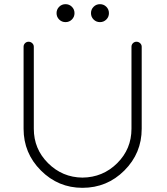

<svg xmlns="http://www.w3.org/2000/svg" viewBox="-20 -900 800 920"><path d="M93 -283Q93 -166 176 -83Q259 0 375 0Q493 0 576 -83Q659 -166 659 -283V-676Q659 -686 651.5 -693Q644 -700 634 -700Q624 -700 617 -693Q610 -686 610 -676V-283Q610 -186 541.5 -118Q473 -50 375 -49Q279 -50 210.5 -118Q142 -186 142 -283V-676Q142 -686 134.5 -693Q127 -700 117 -700Q107 -700 100 -693Q93 -686 93 -676ZM263.5 -806.5Q251 -819 251 -837Q251 -855 263.5 -867.5Q276 -880 294 -880Q312 -880 324.5 -867.5Q337 -855 337 -837Q337 -819 324.5 -806.5Q312 -794 294 -794Q276 -794 263.5 -806.5ZM428.5 -806.5Q416 -819 416 -837Q416 -855 428.5 -867.5Q441 -880 459 -880Q477 -880 489.5 -867.5Q502 -855 502 -837Q502 -819 489.5 -806.5Q477 -794 459 -794Q441 -794 428.5 -806.5Z"/></svg>

Font: Quicksand
Style: Regular
Weight: 400
Designer: Andrew Paglinawan
Foundry: Andrew Paglinawan
Version: 1.002